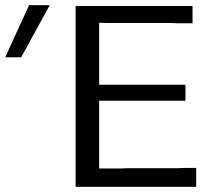

<svg xmlns="http://www.w3.org/2000/svg" viewBox="-28 -714 812 734"><path d="M-8 -495 83 -694H162L53 -495ZM261 0V-691H708V-625H651L626 -626H386L351 -627V-390H681V-329H351V-70H436L460 -71H654L676 -72H722V0Z"/></svg>

Font: CMU Sans Serif
Style: Medium
Weight: 500
Version: Version 0.7.0